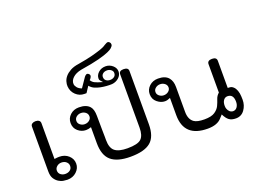

<svg xmlns="http://www.w3.org/2000/svg" viewBox="-124 -1155 1938 1448"><g transform="rotate(-20 845.5 -430.5)"><path d="M300.5 -87.1Q300.5 -50 271 -22.5Q241.6 5 197.5 5Q186.1 5 166.3 2Q146.5 -1 127.5 -13.1Q108.4 -25.2 95.3 -46.3Q82.2 -67.3 82.2 -103.5V-462.4Q82.2 -477.7 93.3 -485.1Q104.5 -492.6 120.8 -492.6Q137.1 -492.6 147.8 -485.1Q158.4 -477.7 158.4 -462.4V-175.7Q181.7 -179.2 197.5 -179.2Q241.6 -179.2 271 -152.5Q300.5 -125.7 300.5 -87.1ZM251.5 -87.1Q251.5 -105.9 236.4 -119.3Q221.3 -132.7 197.5 -132.7Q176.7 -132.7 160.9 -119.6Q145 -106.4 145 -87.1Q145 -65.8 160.9 -53.7Q176.7 -41.6 197.5 -41.6Q220.8 -41.6 236.1 -53.7Q251.5 -65.8 251.5 -87.1Z M704.5 5Q599 5 549 -38.1Q499 -81.2 499 -178.2V-306.9Q476.2 -299 457.4 -299Q421.8 -299 393.3 -323.5Q364.9 -348 364.9 -388.1Q364.9 -426.2 393.1 -452.5Q421.3 -478.7 463.4 -478.7Q522.8 -478.7 550 -447Q570.3 -423.3 570.3 -371.8Q570.3 -300 571.3 -261.1Q572.3 -222.3 572.3 -202.5V-176.7Q572.3 -113.4 603.5 -88.1Q634.7 -62.9 704.5 -62.9Q787.1 -62.9 814.6 -89.4Q842.1 -115.8 842.1 -178.2V-605.9Q842.1 -634.2 878.2 -634.2Q916.8 -634.2 916.8 -605.9V-178.2Q916.8 -79.7 866.6 -37.4Q816.3 5 704.5 5ZM463.4 -344.1Q484.7 -344.1 500.5 -356.7Q516.3 -369.3 516.3 -388.1Q516.3 -408.4 500.5 -420.8Q484.7 -433.2 463.4 -433.2Q443.1 -433.2 427.2 -420.8Q411.4 -408.4 411.4 -388.1Q411.4 -369.3 427.2 -356.7Q443.1 -344.1 463.4 -344.1Z M855 -829.7Q851 -824.3 842.6 -815.6Q834.2 -806.9 806.7 -794.6Q779.2 -782.2 725.2 -768.1Q671.3 -754 577.2 -739.1Q533.2 -730.2 508.7 -707.2Q484.2 -684.2 486.6 -655.9Q488.6 -641.1 500.7 -627Q512.9 -612.9 535.1 -605L586.6 -680.2Q594.6 -690.1 602.5 -693.6Q610.4 -697 618.3 -691.1Q634.2 -680.2 626.2 -663.4Q625.7 -662.9 621.3 -655.2Q616.8 -647.5 610.9 -643.6Q620.8 -626.7 638.4 -617.3Q655.9 -607.9 701 -595.5Q680.2 -616.8 679 -622.3Q677.7 -627.7 677.7 -631.7Q677.7 -659.4 701 -680.2Q724.3 -701 758.4 -701Q789.6 -701 813.9 -680.2Q838.1 -659.4 838.1 -631.7Q838.1 -601.5 814.1 -580.9Q790.1 -560.4 759.4 -557.9Q739.6 -556.9 715.8 -558.7Q692.1 -560.4 667.8 -565.3Q643.6 -570.3 623.5 -579.2Q603.5 -588.1 586.6 -607.4L555 -559.4H538.6Q499.5 -559.4 470.3 -586.9Q441.1 -614.4 438.1 -656.4Q436.6 -673.3 442.6 -694.1Q448.5 -714.9 464.1 -733.2Q479.7 -751.5 506.2 -766.3Q532.7 -781.2 574.3 -787.1Q646.5 -799 691.8 -811.1Q737.1 -823.3 762.4 -832.2Q787.6 -841.1 797.8 -847.5Q807.9 -854 807.9 -854Q818.8 -858.9 825.7 -863.6Q832.7 -868.3 842.6 -865.3Q853 -859.9 856.4 -850.2Q859.9 -840.6 855 -829.7ZM804 -631.7Q804 -647 790.1 -657.7Q776.2 -668.3 758.4 -668.3Q737.6 -668.3 725 -657.7Q712.4 -647 712.4 -631.7Q712.4 -612.4 725.2 -602.2Q738.1 -592.1 758.4 -592.1Q776.2 -592.1 790.1 -602Q804 -611.9 804 -631.7Z M1550 5Q1515.8 5 1495.8 -9.7Q1475.7 -24.3 1458.4 -59.9Q1446 -47 1437.6 -37.1Q1402.5 5 1324.3 5Q1134.2 5 1134.2 -172.3V-310.4Q1110.4 -299.5 1091.1 -299.5Q1058.9 -299.5 1029.5 -323.8Q1000 -348 1000 -389.1Q1000 -426.2 1028.2 -452.5Q1056.4 -478.7 1098.5 -478.7Q1156.4 -478.7 1182.7 -447Q1205.4 -419.3 1205.4 -372.8V-172.3Q1205.4 -113.4 1240.6 -87.6Q1265.8 -69.3 1324.3 -69.3Q1380.2 -69.3 1407.7 -87.9Q1435.1 -106.4 1446.8 -130.9Q1458.4 -155.4 1466.3 -180.2Q1474.3 -205 1494.6 -222.3V-450Q1494.6 -479.2 1532.2 -479.2Q1569.3 -479.2 1569.3 -450V-232.2Q1591.6 -232.2 1599.5 -228.2Q1631.7 -211.9 1641.1 -161.9Q1644.6 -139.6 1644.6 -110.4Q1644.6 -65.3 1619.3 -30.2Q1594.1 5 1550 5ZM1548 -53.5Q1568.3 -53.5 1580.7 -70.5Q1593.1 -87.6 1593.1 -112.9Q1593.1 -174.3 1545.5 -174.3Q1525.7 -174.3 1513.6 -157.9Q1501.5 -141.6 1501.5 -113.9Q1501.5 -99.5 1505 -90.1Q1517.3 -55.4 1548 -53.5ZM1098.5 -345Q1119.8 -345 1135.6 -357.7Q1151.5 -370.3 1151.5 -389.1Q1151.5 -408.4 1135.6 -420.8Q1119.8 -433.2 1098.5 -433.2Q1078.2 -433.2 1062.4 -420.8Q1046.5 -408.4 1046.5 -389.1Q1046.5 -370.3 1062.4 -357.7Q1078.2 -345 1098.5 -345Z"/></g></svg>

Font: Shan Wanhai
Style: Regular
Weight: 400
Designer: Khon Soe Zaw Thu
Foundry: Shan Unicode
Version: Version 1.00 June 3, 2017, initial release